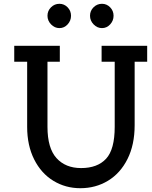

<svg xmlns="http://www.w3.org/2000/svg" viewBox="-20 -981 801 1011"><path d="M755 -656H689V-322Q689 -219 651.5 -144Q614 -69 549 -29.5Q484 10 403 10Q325 10 261 -29Q197 -68 160 -141.5Q123 -215 123 -313V-656H55V-740H295V-656H230V-313Q230 -201 277.5 -148.5Q325 -96 407 -96Q493 -96 538.5 -145Q584 -194 584 -313V-656H515V-740H755ZM230 -898Q230 -924 248.5 -942.5Q267 -961 293 -961Q318 -961 336 -942.5Q354 -924 354 -898Q354 -872 336 -852.5Q318 -833 293 -833Q268 -833 249 -852.5Q230 -872 230 -898ZM454 -898Q454 -924 472.5 -942.5Q491 -961 517 -961Q542 -961 560 -942.5Q578 -924 578 -898Q578 -872 560 -852.5Q542 -833 517 -833Q492 -833 473 -852.5Q454 -872 454 -898Z"/></svg>

Font: Arvo
Style: Regular
Weight: 400
Designer: Anton Koovit (Cyrillic Expansion: Cyreal)
Foundry: Anton Koovit, Yassin Baggar
Version: Version 3.000